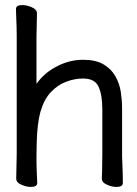

<svg xmlns="http://www.w3.org/2000/svg" viewBox="-20 -727 540 758"><path d="M124 -109V-94Q124 -64 127 -5Q127 11 102 11Q85 11 66 3Q44 -6 44 -22Q44 -31 45 -71.5Q46 -112 46 -119V-586Q46 -615 44.5 -647.5Q43 -680 43 -691Q43 -707 68 -707Q85 -707 104 -699Q126 -690 126 -674Q126 -667 125 -628Q124 -589 124 -578V-396Q154 -438 199 -462Q251 -491 308 -491Q358 -491 388.5 -473Q419 -455 435.5 -426Q452 -397 457 -363.5Q462 -330 462 -299V-110Q462 -104 463 -83Q465 -42 465 -5Q465 11 440 11Q423 11 404 3Q382 -6 382 -22V-23Q383 -38 383 -49L384 -119V-295Q384 -352 369 -385Q354 -417 308 -417Q275 -417 241.5 -404.5Q208 -392 181 -363.5Q154 -335 140 -287Q127 -241 125 -165Q125 -133 124 -109Z"/></svg>

Font: Moon Stars Kai HW
Style: Bold
Weight: 700
Designer: GuiWonder
Version: Version 1.101